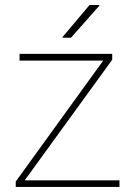

<svg xmlns="http://www.w3.org/2000/svg" viewBox="-20 -742 518 762"><path d="M454.1 -26.4V0H42.5V-21.5L389.6 -501.5H57.6V-528.3H425.3V-504.9L78.1 -26.4ZM335.4 -722.2H373.5L374.5 -719.7L261.7 -592.3H229L228 -594.7Z"/></svg>

Font: Roboto-Thin
Style: Regular
Weight: 250
Designer: Google
Version: Version 1.100141; 2013; ttfautohint (v0.94.14-c901) -l 8 -r 